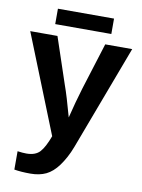

<svg xmlns="http://www.w3.org/2000/svg" viewBox="-95 -734 746 1007"><g transform="rotate(10 278.0 -230.5)"><path d="M138.2 207.5Q87.9 207.5 51.8 201.2V103.5Q79.1 107.4 99.1 107.4Q147 107.4 170.7 81.5Q194.3 55.7 216.8 -5.4L7.8 -528.3H152.8L235.8 -280.8Q245.6 -253.9 257.8 -213.4Q270 -172.9 285.2 -117.7Q296.4 -162.6 306.6 -200.7Q316.9 -238.8 329.1 -278.8L407.2 -528.3H550.8L341.8 27.8Q329.1 61.5 314.9 87.4Q300.8 113.3 286.1 133.3Q256.3 173.8 221.2 190.7Q186 207.5 138.2 207.5ZM130.4 -669.4H429.2V-587.4H130.4Z"/></g></svg>

Font: Arimo
Style: Bold
Weight: 700
Designer: Steve Matteson
Foundry: Monotype Imaging Inc.
Version: Version 1.33